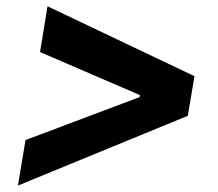

<svg xmlns="http://www.w3.org/2000/svg" viewBox="-20 -594 687 606"><path d="M572.8 -228.5 36.6 -8.3 60.5 -151.9 424.8 -289.1 419.9 -282.2 422.4 -299.8 425.8 -292 106.4 -429.7 129.9 -574.2 593.8 -353.5Z"/></svg>

Font: Inter Tight
Style: Bold Italic
Weight: 700
Italic angle: -9.39999°
Designer: Rasmus Andersson
Foundry: rsms
Version: Version 3.004